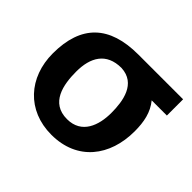

<svg xmlns="http://www.w3.org/2000/svg" viewBox="-131 -711 899 899"><g transform="rotate(45 318.5 -262.0)"><path d="M299.3 14.6C470.7 14.6 564 -109.4 564 -272.5C564 -335.4 553.2 -388.2 517.6 -431.6H618.2V-539.1H321.8C130.9 -539.1 34.7 -447.3 34.7 -259.8C34.7 -101.1 138.2 14.6 299.3 14.6ZM299.3 -88.9C190.9 -88.9 172.4 -190.4 172.4 -277.3C172.4 -370.1 210 -439 310.5 -439C410.2 -434.1 425.8 -335 425.8 -256.3C425.8 -174.3 396.5 -88.9 299.3 -88.9Z"/></g></svg>

Font: Winston
Style: Bold
Weight: 700
Designer: Vernon Adams, Kim Jin-seong, David Berlow, Cristiano Sobral
Foundry: The Winston Project Authors
Version: Version 3.004